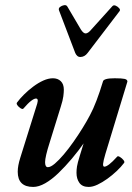

<svg xmlns="http://www.w3.org/2000/svg" viewBox="-20 -725 523 758"><path d="M111 13Q50 13 50 -47Q50 -59 52.5 -72.5Q55 -86 60 -102L127 -316Q130 -327 128.5 -331.5Q127 -336 122 -336Q115 -336 103 -327Q91 -318 72 -296Q69 -293 61.5 -297.5Q54 -302 49 -309Q44 -316 47 -320Q58 -335 74.5 -351.5Q91 -368 111 -383Q131 -398 151 -407Q171 -416 189 -416Q208 -416 220 -404.5Q232 -393 232 -371Q232 -360 230 -344.5Q228 -329 220 -304L176 -162Q167 -134 162.5 -114.5Q158 -95 158 -85Q158 -65 169 -65Q180 -65 196.5 -79Q213 -93 232 -115.5Q251 -138 270 -165Q289 -192 306 -219.5Q323 -247 335 -270Q348 -294 361 -328Q374 -362 387 -405Q389 -410 400 -413Q411 -416 433 -416Q461 -416 472 -413.5Q483 -411 483 -403L396 -117Q388 -90 387 -78.5Q386 -67 392 -67Q399 -67 411 -76Q423 -85 443 -107Q446 -110 454 -105Q462 -100 467.5 -93Q473 -86 470 -82Q458 -66 440.5 -49.5Q423 -33 403.5 -19Q384 -5 365 4Q346 13 330 13Q305 13 293.5 -3Q282 -19 282 -43Q282 -55 284 -68Q286 -81 295 -110L316 -178V-167Q291 -131 264 -99Q237 -67 210.5 -41.5Q184 -16 158.5 -1.5Q133 13 111 13ZM297 -500Q290 -500 285 -504.5Q280 -509 277 -516L213 -684Q210 -692 217 -697.5Q224 -703 233 -704.5Q242 -706 246 -699L299 -609Q309 -593 318 -593Q328 -593 341 -609L424 -701Q429 -706 437 -702.5Q445 -699 450.5 -692.5Q456 -686 452 -681L326 -516Q314 -500 297 -500Z"/></svg>

Font: Junicode VF
Style: Italic
Weight: 400
Italic angle: -11°
Designer: Peter S. Baker
Version: Version 2.209